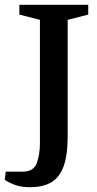

<svg xmlns="http://www.w3.org/2000/svg" viewBox="-55 -633 406 803"><path d="M72 150Q34 150 8 140.5Q-18 131 -35 119L-31 85H39Q85 85 98.5 50Q112 15 112 -37V-550L26 -572V-613H314V-572L228 -550V-63Q228 20 209.5 66.5Q191 113 156 131.5Q121 150 72 150Z"/></svg>

Font: Manuale SemiBold
Style: Regular
Weight: 600
Version: Version 1.002